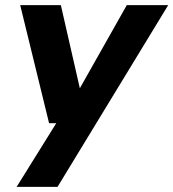

<svg xmlns="http://www.w3.org/2000/svg" viewBox="-20 -516 678 751"><path d="M45 215 200 -34H172L59 -496H218L292 -172H293L476 -496H638L205 215Z"/></svg>

Font: DM Sans 28pt Black
Style: Italic
Weight: 900
Italic angle: -10°
Version: Version 4.004;gftools[0.9.30]